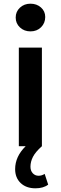

<svg xmlns="http://www.w3.org/2000/svg" viewBox="-20 -792 329 1040"><path d="M65 -697Q65 -729 88 -750.5Q111 -772 145 -772Q179 -772 202 -751.5Q225 -731 225 -700Q225 -667 202.5 -644.5Q180 -622 145 -622Q111 -622 88 -643.5Q65 -665 65 -697ZM241 208Q215 228 172 228Q122 228 92 199.5Q62 171 62 124Q62 56 119 0H82V-534H207V0Q172 31 158.5 57.5Q145 84 145 111Q145 133 157.5 146.5Q170 160 189 160Q206 160 222 150Z"/></svg>

Font: mBank SemiBold
Style: Regular
Weight: 600
Designer: Julieta Ulanovsky
Foundry: Julieta Ulanovsky
Version: Version 7.200